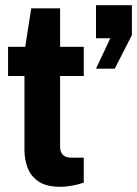

<svg xmlns="http://www.w3.org/2000/svg" viewBox="-20 -706 527 738"><path d="M349 -442 404 -559H349V-686H487V-571L421 -442ZM212 12Q158 12 128 -8.5Q98 -29 86 -61.5Q74 -94 74 -129V-414H11V-526H77L100 -674H211V-526H302V-414H211V-143Q211 -100 254 -100H302V-4Q286 2 260 7Q234 12 212 12Z"/></svg>

Font: Archivo VF Beta
Style: Regular
Weight: 400
Designer: Hector Gatti
Foundry: Omnibus-Type
Version: Version 1.002